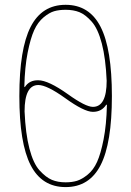

<svg xmlns="http://www.w3.org/2000/svg" viewBox="-20 -760 540 790"><path d="M137.7 -410.2Q81.1 -410.2 81.1 -301.8Q85 -210 101.1 -148.4Q117.2 -86.9 143.1 -58.6Q168.9 -30.3 193.4 -20Q217.8 -9.8 250 -9.8Q276.4 -9.8 296.9 -16.1Q317.4 -22.5 340.8 -41.5Q364.3 -60.5 379.4 -93.8Q394.5 -127 406.2 -186.5Q418 -246.1 419.9 -327.1Q419.9 -328.1 418.9 -329.1Q418 -330.1 417 -329.1Q398.4 -299.8 362.3 -299.8Q326.2 -299.8 248 -356.4Q172.9 -410.2 137.7 -410.2ZM80.1 -403.3Q81.1 -402.3 82 -401.4Q100.6 -430.7 137.7 -429.7Q178.7 -429.7 259.8 -372.1Q332 -320.3 362.3 -320.3Q418.9 -320.3 418.9 -427.7Q415 -519.5 398.9 -581.1Q382.8 -642.6 356.9 -671.4Q331.1 -700.2 306.6 -710Q282.2 -719.7 250 -719.7Q223.6 -719.7 203.1 -713.9Q182.6 -708 159.2 -688.5Q135.7 -668.9 120.6 -635.7Q105.5 -602.5 93.8 -543.5Q82 -484.4 80.1 -403.3ZM394 -80.6Q347.7 9.8 250 9.8Q152.3 9.8 106 -80.6Q59.6 -170.9 59.6 -364.7Q59.6 -558.6 106 -649.4Q152.3 -740.2 250 -740.2Q347.7 -740.2 394 -649.4Q440.4 -558.6 440.4 -364.7Q440.4 -170.9 394 -80.6Z"/></svg>

Font: Rounded Mgen+ 1m thin
Style: Regular
Weight: 100
Designer: [Source Han Sans]
Ryoko NISHIZUKA  (kana & ideographs); Paul D. Hunt (Latin, Greek & Cyrillic); Wenlong ZHANG  (bopomofo
Version: Version 1.059.20150602